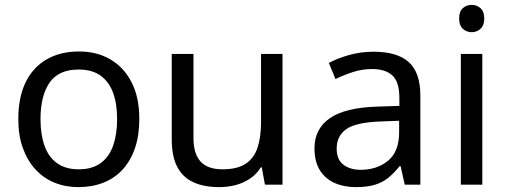

<svg xmlns="http://www.w3.org/2000/svg" viewBox="-20 -757 2082 787"><path d="M551 -269Q551 -202 533.5 -150.5Q516 -99 483.5 -63Q451 -27 404.5 -8.5Q358 10 301 10Q248 10 203 -8.5Q158 -27 125 -63Q92 -99 73.5 -150.5Q55 -202 55 -269Q55 -358 85 -419.5Q115 -481 171 -513.5Q227 -546 304 -546Q377 -546 432.5 -513.5Q488 -481 519.5 -419.5Q551 -358 551 -269ZM146 -269Q146 -206 162.5 -159.5Q179 -113 214 -88Q249 -63 303 -63Q357 -63 392 -88Q427 -113 443.5 -159.5Q460 -206 460 -269Q460 -333 443 -378Q426 -423 391.5 -447.5Q357 -472 302 -472Q220 -472 183 -418Q146 -364 146 -269Z M1138 -536V0H1066L1053 -71H1049Q1032 -43 1005 -25Q978 -7 946 1.5Q914 10 879 10Q815 10 771.5 -10.5Q728 -31 706 -74Q684 -117 684 -185V-536H773V-191Q773 -127 802 -95Q831 -63 892 -63Q952 -63 986.5 -85.5Q1021 -108 1035.5 -151.5Q1050 -195 1050 -257V-536Z M1511 -545Q1609 -545 1656 -502Q1703 -459 1703 -365V0H1639L1622 -76H1618Q1595 -47 1570.5 -27.5Q1546 -8 1514.5 1Q1483 10 1438 10Q1390 10 1351.5 -7Q1313 -24 1291 -59.5Q1269 -95 1269 -149Q1269 -229 1332 -272.5Q1395 -316 1526 -320L1617 -323V-355Q1617 -422 1588 -448Q1559 -474 1506 -474Q1464 -474 1426 -461.5Q1388 -449 1355 -433L1328 -499Q1363 -518 1411 -531.5Q1459 -545 1511 -545ZM1537 -259Q1437 -255 1398.5 -227Q1360 -199 1360 -148Q1360 -103 1387.5 -82Q1415 -61 1458 -61Q1526 -61 1571 -98.5Q1616 -136 1616 -214V-262Z M1957 -536V0H1869V-536ZM1914 -737Q1934 -737 1949.5 -723.5Q1965 -710 1965 -681Q1965 -653 1949.5 -639Q1934 -625 1914 -625Q1892 -625 1877 -639Q1862 -653 1862 -681Q1862 -710 1877 -723.5Q1892 -737 1914 -737Z"/></svg>

Font: ukorean15
Style: Book
Weight: 400
Designer: Jelle Bosma - Monotype Design Team
Foundry: Monotype Imaging Inc.
Version: Version 2.003